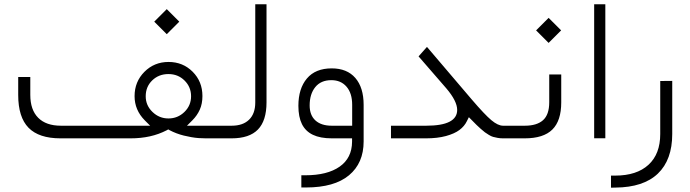

<svg xmlns="http://www.w3.org/2000/svg" viewBox="-20 -642 3203 891"><path d="M695.8 -541.5 753.9 -599.6 812 -541.5 753.9 -483.4ZM1000.5 0H934.6Q918.5 0 901.9 -1.2Q885.3 -2.4 867.4 -5.6Q849.6 -8.8 832.8 -12.9Q815.9 -17.1 799.1 -23.4Q782.2 -29.8 767.6 -37.6L760.7 -41.5L753.9 -37.6Q717.3 -18.6 675.5 -9.3Q633.8 0 586.4 0H260.7Q160.6 0 112.5 -49.1Q64.5 -98.1 64.5 -201.2V-284.7H120.6V-201.7Q120.6 -132.3 157.2 -95.5Q193.8 -58.6 262.7 -58.6H641.6H676.8L651.9 -83.5Q604.5 -131.3 604.5 -195.8Q604.5 -262.7 650.1 -308.6Q695.8 -354.5 762.2 -354.5Q828.6 -354.5 874 -309.1Q919.4 -263.7 919.4 -196.3Q919.4 -160.6 907.2 -133.3Q895 -106 872.6 -83.5L847.7 -58.6H882.8H1000.5Q1004.9 -58.6 1007.8 -54.4Q1010.7 -50.3 1011.7 -44.9Q1012.7 -39.6 1012.7 -32.7V-27.3Q1012.7 -16.1 1009.5 -8.1Q1006.3 0 1000.5 0ZM761.7 -298.3Q716.8 -298.3 686.5 -269Q656.2 -239.7 656.2 -195.3Q656.2 -152.8 687.5 -122.6Q718.8 -92.3 761.7 -92.3Q804.7 -92.3 835.7 -122.3Q866.7 -152.3 866.7 -195.3Q866.7 -238.3 836.4 -268.3Q806.2 -298.3 761.7 -298.3Z M995.6 -58.6H1055.2Q1107.4 -58.6 1136 -86.7Q1164.6 -114.7 1164.6 -166.5V-622.1H1216.8V-167Q1216.8 -82 1177 -41Q1137.2 0 1054.7 0H996.1Q983.4 0 983.4 -27.3V-32.7Q983.4 -58.6 995.6 -58.6Z M1667.5 -155.3V14.6Q1667.5 114.7 1599.6 171.4Q1531.7 228 1399.9 228H1378.4V171.4H1397Q1499 171.4 1556.2 131.3Q1613.3 91.3 1613.8 15.6V14.6V0H1599.1H1520Q1466.3 0 1432.1 -16.4Q1397.9 -32.7 1381.3 -65.9Q1364.7 -99.1 1364.7 -150.9Q1364.7 -231 1404.3 -277.8Q1443.8 -324.7 1519.5 -324.7Q1590.3 -324.7 1628.9 -280.3Q1667.5 -235.8 1667.5 -155.3ZM1417 -152.8Q1417 -107.4 1443.8 -83Q1470.7 -58.6 1519.5 -58.6H1599.6H1614.3V-73.2V-155.8Q1614.3 -209.5 1588.1 -239.7Q1562 -270 1517.6 -270Q1469.2 -270 1443.1 -237.8Q1417 -205.6 1417 -152.8Z M2320.3 0H2313.5Q2300.8 0 2289.1 -2.2Q2277.3 -4.4 2268.3 -6.8Q2259.3 -9.3 2248 -16.4Q2236.8 -23.4 2230.2 -28.1Q2223.6 -32.7 2210.9 -44.2Q2198.2 -55.7 2191.9 -61.8Q2185.5 -67.9 2170.4 -83.5L2155.8 -98.1L2146.5 -79.6Q2135.3 -56.2 2112.1 -38.8Q2088.9 -21.5 2049.3 -10.7Q2009.8 0 1957.5 0H1794.4V-58.6H1958Q2101.6 -58.6 2101.6 -131.8Q2101.6 -172.9 2050.8 -232.4L1922.4 -380.4L1961.4 -424.3L2168.5 -181.2Q2229.5 -109.9 2260.3 -84.2Q2291 -58.6 2314.5 -58.6H2320.8Q2323.7 -58.6 2326.2 -56.4Q2328.6 -54.2 2330.1 -50.3Q2331.5 -46.4 2332.3 -42Q2333 -37.6 2333 -32.7V-27.3Q2333 -16.1 2329.8 -8.1Q2326.7 0 2320.3 0Z M2316.4 -58.6H2415.5Q2471.2 -58.6 2500 -84.2Q2528.8 -109.9 2528.8 -167.5V-296.4H2584.5V-167Q2584.5 -81.5 2543.2 -40.8Q2502 0 2415 0H2316.9Q2304.2 0 2304.2 -27.3V-32.7Q2304.2 -58.6 2316.4 -58.6ZM2467.8 -501 2525.9 -559.1 2584 -501 2525.9 -442.9Z M2737.3 -622.1H2789.1V-0.5H2737.3Z M2835 172.9Q2934.6 172.9 2989.3 122.8Q3043.9 72.8 3043.9 -20V-266.1L3099.6 -266.6V-20Q3099.6 99.6 3033 163.6Q2966.3 227.5 2835.9 228.5L2815.4 229V172.9Z"/></svg>

Font: Shabnam Thin FD
Style: Thin-FD
Weight: 100
Foundry: DejaVu fonts team - Redesigned by Saber Rastikerdar - Based on Vazir font
Version: Version 5.0.0